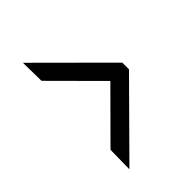

<svg xmlns="http://www.w3.org/2000/svg" viewBox="-213 -746 933 933"><g transform="rotate(-45 254.0 -279.0)"><path d="M459 -304V-258L117 87L119 -45L355 -282L119 -519L117 -645Z"/></g></svg>

Font: GFS Neohellenic Rg
Style: Bold
Weight: 700
Designer: Designed by Takis Katsoulidis and George D. Matthiopoulos.
Foundry: Designed by Takis Katsoulidis and George D. Matthiopoulos.
Version: Version 1.0